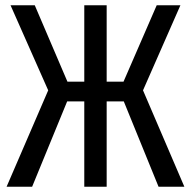

<svg xmlns="http://www.w3.org/2000/svg" viewBox="-20 -709 725 729"><path d="M523 -366 680 0H582L450 -324H385V0H300V-324H235L102 0H5L163 -366L20 -689H112L236 -399H300V-689H385V-399H449L575 -689H665Z"/></svg>

Font: Fira Sans Compressed
Style: Regular
Weight: 400
Width: 1
Designer: bBox Type GmbH & Carrois Corporate GbR & Edenspiekermann AG
Foundry: bBox Type GmbH & Carrois Corporate GbR & Edenspiekermann AG
Version: Version 4.301